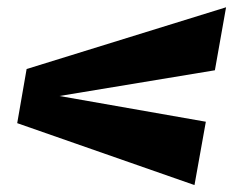

<svg xmlns="http://www.w3.org/2000/svg" viewBox="-20 -514 682 541"><path d="M528 7.5 28.5 -167 55 -319.5 617 -493.5 585.5 -316 147.5 -243.5 560 -171Z"/></svg>

Font: Anybody UltraExpanded Regular
Style: Bold Italic
Weight: 700
Width: 9
Italic angle: -10°
Designer: Tyler Finck
Foundry: Etcetera Type Company
Version: Version 1.010; ttfautohint (v1.8.3) -l 8 -r 50 -G 200 -x 14 